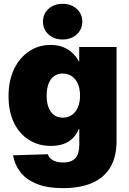

<svg xmlns="http://www.w3.org/2000/svg" viewBox="-20 -767 670 999"><path d="M309.1 211.9Q225.6 211.9 170.7 189.5Q115.7 167 85.9 128.4Q56.2 89.8 47.9 41L229.5 35.6Q232.9 48.3 243.4 58.1Q253.9 67.9 270.5 73.2Q287.1 78.6 308.6 78.6Q351.1 78.6 371.8 56.2Q392.6 33.7 392.6 -12.2V-94.7H389.2Q377.4 -65.4 356.7 -45.9Q335.9 -26.4 307.9 -17.1Q279.8 -7.8 245.1 -7.8Q179.7 -7.8 129.9 -39.6Q80.1 -71.3 52.2 -129.4Q24.4 -187.5 24.4 -266.6Q24.4 -347.7 53.2 -407.5Q82 -467.3 131.6 -500.2Q181.2 -533.2 243.2 -533.2Q278.8 -533.2 306.4 -522.7Q334 -512.2 355.2 -492.9Q376.5 -473.6 390.6 -447.3H392.1V-522.5H586.4V-33.2Q586.4 50.8 553.2 105Q520 159.2 458 185.5Q396 211.9 309.1 211.9ZM306.2 -154.8Q333.5 -154.8 353.8 -168.7Q374 -182.6 385.3 -208.5Q396.5 -234.4 396.5 -269.5Q396.5 -304.7 385.3 -330.6Q374 -356.4 353.8 -370.4Q333.5 -384.3 306.2 -384.3Q279.8 -384.3 261 -370.4Q242.2 -356.4 232.4 -330.6Q222.7 -304.7 222.7 -269.5Q222.7 -234.4 232.4 -208.5Q242.2 -182.6 261 -168.7Q279.8 -154.8 306.2 -154.8ZM305.7 -561.5Q261.2 -561.5 232.4 -587.9Q203.6 -614.3 203.6 -654.3Q203.6 -694.8 232.4 -720.9Q261.2 -747.1 305.7 -747.1Q350.1 -747.1 379.2 -720.9Q408.2 -694.8 408.2 -654.3Q408.2 -614.3 379.2 -587.9Q350.1 -561.5 305.7 -561.5Z"/></svg>

Font: Inter 28pt Black
Style: Regular
Weight: 900
Designer: Rasmus Andersson
Foundry: rsms
Version: Version 4.001;git-66647c0bb